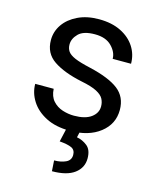

<svg xmlns="http://www.w3.org/2000/svg" viewBox="-113 -616 743 912"><g transform="rotate(15 258.0 -160.5)"><path d="M376.5 -140.1Q376.5 -159.7 367.9 -176.5Q359.4 -193.4 333.3 -207.3Q307.1 -221.2 254.9 -231.4Q166.5 -250 115.5 -284.4Q64.5 -318.8 64.5 -383.8Q64.5 -425.8 88.6 -460.7Q112.8 -495.6 157 -516.8Q201.2 -538.1 260.3 -538.1Q323.7 -538.1 368.7 -515.6Q413.6 -493.2 437.5 -455.8Q461.4 -418.5 461.4 -373H371.1Q371.1 -405.8 342.5 -434.8Q314 -463.9 260.3 -463.9Q204.1 -463.9 179.7 -439.5Q155.3 -415 155.3 -386.2Q155.3 -366.7 165 -352.5Q174.8 -338.4 200.9 -327.1Q227.1 -315.9 276.9 -304.7Q374.5 -282.2 420.7 -246.6Q466.8 -210.9 466.8 -147Q466.8 -77.6 410.9 -33.9Q355 9.8 262.7 9.8Q192.9 9.8 144.5 -15.1Q96.2 -40 71.3 -79.6Q46.4 -119.1 46.4 -163.1H137.2Q139.2 -126 158.7 -104.2Q178.2 -82.5 206.5 -73.5Q234.9 -64.5 262.7 -64.5Q317.9 -64.5 347.2 -85.9Q376.5 -107.4 376.5 -140.1ZM244.6 4.9H309.6L303.7 30.8Q332 35.6 355.2 54.2Q378.4 72.8 378.4 115.2Q378.4 161.1 340.8 189.2Q303.2 217.3 230.5 217.3L227.1 165Q260.7 165 284.4 153.8Q308.1 142.6 308.1 116.7Q308.1 92.3 289.3 83.3Q270.5 74.2 229.5 70.8Z"/></g></svg>

Font: Vazirmatn FD
Style: Regular
Weight: 400
Designer: Saber Rastikerdar
Foundry: Saber Rastikerdar
Version: Version 33.001